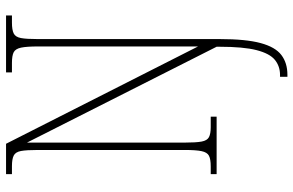

<svg xmlns="http://www.w3.org/2000/svg" viewBox="-192 -562 994 651"><g transform="rotate(-90 305.5 -237.0)"><path d="M370 240V215H376Q406 215 427.5 197.5Q449 180 460.5 135.5Q472 91 472 9V0L147 -643V-108Q147 -70 150.5 -51Q154 -32 165.5 -26Q177 -20 199 -20H235V0H40V-20H66Q91 -20 102.5 -26Q114 -32 118 -51Q122 -70 122 -108V-606Q122 -645 118.5 -663.5Q115 -682 103 -688Q91 -694 67 -694H40V-714H143L473 -63V-606Q473 -644 469 -663Q465 -682 453.5 -688Q442 -694 417 -694H385V-714H578V-694H554Q529 -694 517 -688Q505 -682 501.5 -663.5Q498 -645 498 -606V11Q498 99 484.5 149Q471 199 444 219.5Q417 240 377 240Z"/></g></svg>

Font: Noto Serif Armenian Condensed Thin
Style: Regular
Weight: 100
Width: 3
Designer: Monotype Design Team
Foundry: Monotype Imaging Inc.
Version: Version 2.008; ttfautohint (v1.8.4.7-5d5b)